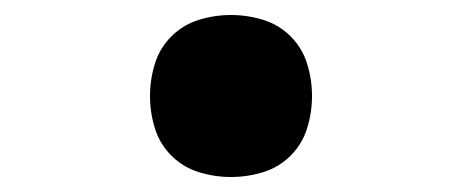

<svg xmlns="http://www.w3.org/2000/svg" viewBox="-20 -468 616 256"><path d="M288 -232Q310 -232 331 -238.5Q352 -245 367.5 -260.5Q383 -276 389.5 -297Q396 -318 396 -340Q396 -362 389.5 -383Q383 -404 367.5 -419.5Q352 -435 331 -441.5Q310 -448 288 -448Q266 -448 245 -441.5Q224 -435 208.5 -419.5Q193 -404 186.5 -383Q180 -362 180 -340Q180 -318 186.5 -297Q193 -276 208.5 -260.5Q224 -245 245 -238.5Q266 -232 288 -232Z"/></svg>

Font: Iosevka Sparkle Heavy
Style: Regular
Weight: 900
Designer: Belleve Invis
Foundry: Belleve Invis
Version: Version 4.5.0; ttfautohint (v1.8.3)